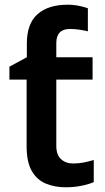

<svg xmlns="http://www.w3.org/2000/svg" viewBox="-20 -785 446 815"><path d="M267 -765Q293 -765 316 -760Q339 -755 353 -750V-652Q342 -655 320.5 -658.5Q299 -662 277 -662Q219 -662 219 -602V-542H373V-447H219V-166Q219 -128 239 -109.5Q259 -91 291 -91Q314 -91 336.5 -95.5Q359 -100 378 -106V-12Q358 -3 326 3.5Q294 10 259 10Q213 10 175 -5.5Q137 -21 115 -59Q93 -97 93 -165V-447H20V-502L94 -542V-600Q94 -685 139.5 -725Q185 -765 267 -765Z"/></svg>

Font: Noto Sans SemiBold
Style: Regular
Weight: 600
Designer: Monotype Design Team
Foundry: Monotype Imaging Inc.
Version: Version 2.007